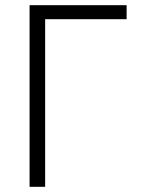

<svg xmlns="http://www.w3.org/2000/svg" viewBox="-20 -720 584 740"><path d="M94 -700H468V-646H154V0H94Z"/></svg>

Font: Moderustic Light
Style: Regular
Weight: 300
Designer: Tural Alisoy
Foundry: TAFT Foundry
Version: Version 2.120